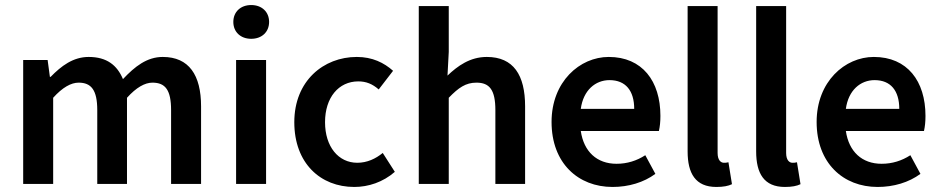

<svg xmlns="http://www.w3.org/2000/svg" viewBox="-20 -730 3729 762"><path d="M72 0H191V-342C228 -383 262 -402 292 -402C342 -402 366 -373 366 -293V0H484V-342C521 -383 555 -402 585 -402C636 -402 659 -373 659 -293V0H778V-308C778 -432 730 -504 626 -504C563 -504 515 -466 468 -416C445 -471 404 -504 332 -504C270 -504 223 -468 181 -425H178L169 -492H72Z M917 0H1036V-492H917ZM977 -576C1019 -576 1048 -603 1048 -643C1048 -683 1019 -710 977 -710C935 -710 906 -683 906 -643C906 -603 935 -576 977 -576Z M1386 12C1442 12 1500 -7 1547 -48L1499 -123C1471 -100 1437 -84 1398 -84C1323 -84 1270 -148 1270 -245C1270 -343 1324 -407 1402 -407C1433 -407 1458 -397 1483 -375L1540 -449C1504 -481 1458 -504 1396 -504C1264 -504 1148 -409 1148 -245C1148 -82 1252 12 1386 12Z M1642 0H1761V-342C1800 -382 1828 -402 1871 -402C1923 -402 1946 -373 1946 -293V0H2064V-308C2064 -432 2018 -504 1912 -504C1845 -504 1796 -468 1756 -430L1761 -524V-706H1642Z M2411 12C2475 12 2535 -6 2581 -40L2541 -114C2507 -92 2469 -80 2427 -80C2349 -80 2297 -128 2285 -210H2595C2599 -228 2601 -246 2601 -270C2601 -408 2529 -504 2396 -504C2281 -504 2169 -406 2169 -246C2169 -82 2275 12 2411 12ZM2285 -298C2295 -372 2343 -412 2399 -412C2463 -412 2497 -370 2497 -298Z M2823 12C2851 12 2871 8 2885 1L2871 -86C2863 -84 2859 -84 2853 -84C2841 -84 2828 -94 2828 -123V-706H2709V-129C2709 -42 2740 12 2823 12Z M3095 12C3123 12 3143 8 3157 1L3143 -86C3135 -84 3131 -84 3125 -84C3113 -84 3100 -94 3100 -123V-706H2981V-129C2981 -42 3012 12 3095 12Z M3463 12C3527 12 3587 -6 3633 -40L3593 -114C3559 -92 3521 -80 3479 -80C3401 -80 3349 -128 3337 -210H3647C3651 -228 3653 -246 3653 -270C3653 -408 3581 -504 3448 -504C3333 -504 3221 -406 3221 -246C3221 -82 3327 12 3463 12ZM3337 -298C3347 -372 3395 -412 3451 -412C3515 -412 3549 -370 3549 -298Z"/></svg>

Font: Source Sans Pro Semibold
Style: Regular
Weight: 600
Designer: Paul D. Hunt
Foundry: Adobe Systems Incorporated
Version: Version 3.006;hotconv 1.0.111;makeotfexe 2.5.65597